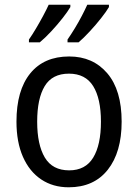

<svg xmlns="http://www.w3.org/2000/svg" viewBox="-20 -786 586 816"><path d="M497 -269Q497 -139 438 -64.5Q379 10 272 10Q205 10 155 -23.5Q105 -57 77.5 -119.5Q50 -182 50 -269Q50 -402 108.5 -474Q167 -546 274 -546Q375 -546 436 -474.5Q497 -403 497 -269ZM138 -269Q138 -171 170.5 -116.5Q203 -62 274 -62Q343 -62 376 -116Q409 -170 409 -269Q409 -367 376 -420Q343 -473 273 -473Q202 -473 170 -420Q138 -367 138 -269ZM443 -756Q432 -737 409.5 -708.5Q387 -680 361 -652Q335 -624 314 -606H267V-618Q281 -638 297.5 -665Q314 -692 328 -719Q342 -746 351 -766H443ZM279 -756Q268 -737 246 -709Q224 -681 198 -653Q172 -625 149 -606H103V-618Q117 -638 133 -665Q149 -692 163.5 -719Q178 -746 187 -766H279Z"/></svg>

Font: Noto Sans Hebrew SemiCondensed
Style: Regular
Weight: 400
Width: 4
Designer: Monotype Design Team
Foundry: Monotype Imaging Inc.
Version: Version 2.004; ttfautohint (v1.8.4.7-5d5b)